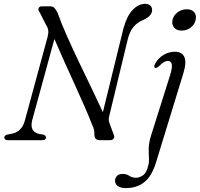

<svg xmlns="http://www.w3.org/2000/svg" viewBox="-20 -733 1045 1004"><path d="M148 -103Q134 -45 183.5 -33L204.5 -29.5Q220.5 -25.5 220.5 -13.5Q220.5 0 200.5 0H23.5Q2.5 0 2.5 -14Q2.5 -26.5 22 -30L45 -34.5Q68 -39 85.5 -56.8Q103 -74.5 110.5 -104.5L229 -540.5Q239 -576 222 -600.5L187 -669.5Q178 -680 181.8 -690Q185.5 -700 200 -700H241.5Q256.5 -700 264.2 -691.8Q272 -683.5 281 -666.5Q299.5 -613.5 329.5 -546Q359.5 -478.5 393.8 -406.8Q428 -335 460.8 -267.5Q493.5 -200 518 -146.5L625.5 -584.5Q643.5 -650 674 -681.5Q704.5 -713 739.5 -713Q756 -713 765.8 -704Q775.5 -695 775.5 -680.5Q775 -649.5 729.5 -629Q699 -616.5 679.2 -593.5Q659.5 -570.5 649 -531.5L552 -129.5Q548.5 -118.5 548.5 -109.2Q548.5 -100 553.5 -86L574 -31Q580.5 -16.5 574.5 -8.2Q568.5 0 554.5 0H500.5Q473.5 0 473.5 -31Q474 -45 471.2 -56Q468.5 -67 460.5 -83.5Q447 -119.5 424.2 -171.5Q401.5 -223.5 373.8 -284.5Q346 -345.5 317.5 -408.5Q289 -471.5 264.5 -529ZM929.5 -573Q904 -573 890.8 -588.5Q877.5 -604 881.5 -625.5Q885.5 -650 906.8 -667.2Q928 -684.5 956.5 -684.5Q983 -684.5 995.5 -669.2Q1008 -654 1003.5 -631.5Q1000 -607.5 979 -590.2Q958 -573 929.5 -573ZM939 -350.5 795.5 117.5Q774 187.5 735.2 219Q696.5 250.5 638.5 250.5Q610.5 250.5 596 239.8Q581.5 229 581.5 212Q581.5 197.5 591.8 187Q602 176.5 621 176.5Q641.5 176.5 656.2 186.5Q671 196.5 691.5 196.5Q709 196.5 728 183.5Q747 170.5 756 129.5Q760.5 111 758.8 89.5Q757 68 757.8 40.8Q758.5 13.5 769.5 -23L869.5 -340Q882.5 -382 878 -398.2Q873.5 -414.5 858 -414.5Q848.5 -414.5 837.8 -408.5Q827 -402.5 812 -387.5Q798.5 -375 791 -378.5Q782 -383 791.5 -400.5Q807 -429 835 -445.8Q863 -462.5 894.5 -462.5Q931 -462.5 943.8 -435.5Q956.5 -408.5 939 -350.5Z"/></svg>

Font: Fraunces 9pt Light
Style: Italic
Weight: 300
Italic angle: -16°
Version: Version 1.000;[0bf87f6ff]